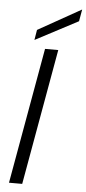

<svg xmlns="http://www.w3.org/2000/svg" viewBox="-62 -978 455 1013"><g transform="rotate(5 165.5 -472.0)"><path d="M26 0 154 -720H224L96 0ZM94 -762 103 -816 331 -944 320 -881Z"/></g></svg>

Font: DM Sans 24pt Light
Style: Italic
Weight: 300
Italic angle: -10°
Designer: Colophon Foundry, Jonny Pinhorn
Foundry: Colophon Foundry
Version: Version 4.004;gftools[0.9.30]